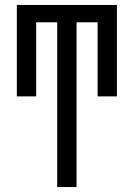

<svg xmlns="http://www.w3.org/2000/svg" viewBox="-20 -755 540 775"><path d="M211 0V-665H126V-366H48V-735H452V-366H374V-665H289V0Z"/></svg>

Font: Iosevka NFM
Style: Regular
Weight: 400
Monospace: yes
Designer: Belleve Invis
Foundry: Belleve Invis
Version: Version 29.0.4; ttfautohint (v1.8.4);Nerd Fonts 3.3.0